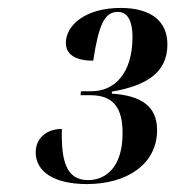

<svg xmlns="http://www.w3.org/2000/svg" viewBox="-20 -844 442 484"><path d="M199 -380C300 -380 376 -430 376 -516C376 -577 335 -603 262 -608V-613C348 -628 402 -660 402 -732C402 -788 364 -824 284 -824C195 -824 146 -780 146 -736C146 -705 173 -691 215 -691C229 -783 244 -814 277 -814C304 -814 314 -787 314 -751C314 -657 267 -614 211 -614H184L183 -604H208C267 -604 289 -571 289 -508C289 -424 248 -390 202 -390C146 -390 134 -440 136 -519C98 -519 70 -496 70 -460C70 -412 115 -380 199 -380Z"/></svg>

Font: Noto Serif Display Condensed
Style: Bold Italic
Weight: 700
Width: 3
Italic angle: -12°
Designer: Monotype Design Team
Foundry: Monotype Imaging Inc.
Version: Version 2.009